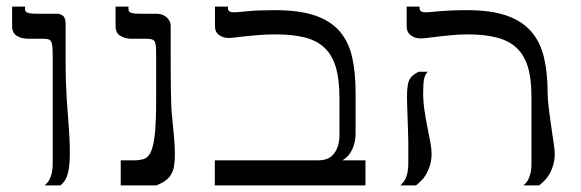

<svg xmlns="http://www.w3.org/2000/svg" viewBox="-20 -560 1756 580"><path d="M190.9 -96.2Q190.9 -58.1 184.8 -35.4Q178.7 -12.7 162.6 0H115.2Q119.6 -3.9 124 -9.3Q128.4 -14.6 131.6 -22.2Q134.8 -29.8 137 -40.3Q139.2 -50.8 139.2 -64.9V-388.2Q139.2 -406.2 138.4 -417Q137.7 -427.7 134.8 -433.6Q131.8 -439.5 126.2 -441.2Q120.6 -442.9 111.3 -442.9H65.9Q45.4 -442.9 31 -451.7Q16.6 -460.4 16.6 -481V-540H55.7V-531.7Q55.7 -528.8 56.9 -526.4Q58.1 -523.9 61.8 -522.2Q65.4 -520.5 72 -519.5Q78.6 -518.6 89.4 -518.6H152.3Q161.6 -518.6 169.9 -512.5Q178.2 -506.3 178.2 -486.8V-378.9Q178.2 -340.8 179.2 -312Q180.2 -283.2 181.6 -260.3Q183.1 -237.3 184.6 -218.3Q186 -199.2 187.5 -180.7Q189 -162.1 189.9 -141.8Q190.9 -121.6 190.9 -96.2Z M499.5 -211.9Q503.4 -172.9 505.9 -144Q508.3 -115.2 508.3 -93.3Q508.3 -72.3 505.6 -57.4Q502.9 -42.5 496.3 -32Q489.7 -21.5 479 -13.9Q468.3 -6.3 452.6 0H344.7V-75.7H385.3Q402.8 -75.7 415.5 -80.1Q428.2 -84.5 436.3 -102.5Q444.3 -120.6 448 -157.5Q451.7 -194.3 451.7 -259.3V-388.2Q451.7 -405.3 451.2 -416Q450.7 -426.8 448.2 -432.6Q445.8 -438.5 439.9 -440.7Q434.1 -442.9 423.8 -442.9H378.4Q357.9 -442.9 343.5 -451.7Q329.1 -460.4 329.1 -481V-540H368.2V-531.7Q368.2 -528.8 369.4 -526.4Q370.6 -523.9 374.3 -522.2Q377.9 -520.5 384.5 -519.5Q391.1 -518.6 401.9 -518.6H453.1Q460 -518.6 467.5 -516.4Q475.1 -514.2 481.2 -509.5Q487.3 -504.9 491.5 -497.6Q495.6 -490.2 495.6 -480.5V-378.9Q495.6 -358.4 495.8 -334Q496.1 -309.6 496.3 -286.6Q496.6 -263.7 497.3 -243.7Q498 -223.6 499.5 -211.9Z M811.5 -529.3Q884.3 -529.3 931.4 -513.2Q978.5 -497.1 1005.9 -465.6Q1033.2 -434.1 1043.7 -387.5Q1054.2 -340.8 1054.2 -279.8V-156.2Q1054.2 -130.9 1044.2 -108.9Q1034.2 -86.9 1014.6 -75.7H1084V0H628.9V-75.7H941.9Q974.1 -75.7 989.7 -96.9Q1005.4 -118.2 1005.4 -151.4V-264.6Q1005.4 -321.3 994.1 -358.2Q982.9 -395 959.2 -416.7Q935.5 -438.5 898.9 -447.3Q862.3 -456.1 811.5 -456.1Q785.2 -456.1 762.9 -454.3Q740.7 -452.6 722.9 -450.7Q705.1 -448.7 691.9 -447Q678.7 -445.3 670.9 -445.3Q654.3 -445.3 641.8 -454.1Q629.4 -462.9 629.4 -481V-540H668.5V-534.7Q668.5 -529.3 672.4 -526.1Q676.3 -522.9 688.5 -522.9Q696.8 -522.9 727.8 -526.1Q758.8 -529.3 811.5 -529.3Z M1283.7 -96.2Q1283.7 -77.1 1279.3 -62Q1274.9 -46.9 1268.3 -35.2Q1261.7 -23.4 1253.2 -14.9Q1244.6 -6.3 1236.8 0H1189.5Q1193.8 -3.9 1198.2 -9.3Q1202.6 -14.6 1205.8 -22.2Q1209 -29.8 1211.2 -40.3Q1213.4 -50.8 1213.4 -64.9V-127Q1213.4 -132.3 1213.1 -143.8Q1212.9 -155.3 1212.4 -169.2Q1211.9 -183.1 1211.4 -198.5Q1210.9 -213.9 1210.4 -227.8Q1210 -241.7 1209.7 -252.4Q1209.5 -263.2 1209.5 -268.1Q1209.5 -287.1 1211.2 -299.3Q1212.9 -311.5 1217 -319.6Q1221.2 -327.6 1227.8 -332.8Q1234.4 -337.9 1244.6 -343.3H1272.5Q1263.7 -335 1261 -321Q1258.3 -307.1 1258.3 -278.3Q1258.3 -253.4 1262.2 -227.1Q1266.1 -200.7 1271 -176.3Q1275.9 -151.9 1279.8 -131.1Q1283.7 -110.4 1283.7 -96.2ZM1655.8 -96.2Q1655.8 -77.1 1651.4 -62Q1647 -46.9 1640.4 -35.2Q1633.8 -23.4 1625.2 -14.9Q1616.7 -6.3 1608.9 0H1561.5Q1565.9 -3.9 1570.3 -9.3Q1574.7 -14.6 1577.9 -22.2Q1581.1 -29.8 1583.3 -40.3Q1585.4 -50.8 1585.4 -64.9V-269.5Q1585.4 -323.2 1574.2 -359.1Q1563 -395 1539.3 -416.5Q1515.6 -438 1479 -447Q1442.4 -456.1 1391.6 -456.1Q1370.1 -456.1 1348.1 -454.1Q1326.2 -452.1 1307.1 -450Q1288.1 -447.8 1273.4 -445.8Q1258.8 -443.8 1251 -443.8Q1233.9 -443.8 1221.2 -453.1Q1208.5 -462.4 1208.5 -481V-540H1247.6V-534.7Q1247.6 -529.3 1251.5 -526.1Q1255.4 -522.9 1267.6 -522.9Q1273.9 -522.9 1283.2 -523.9Q1292.5 -524.9 1307.1 -526.1Q1321.8 -527.3 1342.3 -528.3Q1362.8 -529.3 1391.6 -529.3Q1462.4 -529.3 1509.3 -513.2Q1556.2 -497.1 1584 -465.6Q1611.8 -434.1 1623 -387.5Q1634.3 -340.8 1634.3 -279.8Q1634.3 -260.3 1637.7 -233.2Q1641.1 -206.1 1645 -179.2Q1648.9 -152.3 1652.3 -129.6Q1655.8 -106.9 1655.8 -96.2Z"/></svg>

Font: Arian AMU Serif
Style: Regular
Weight: 400
Designer: Ruben Hakobyan (Tarumian)
Foundry: Ruben Hakobyan (Tarumian)
Version: Version 1.002